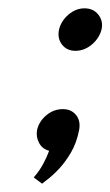

<svg xmlns="http://www.w3.org/2000/svg" viewBox="-20 -456 265 461"><path d="M61 -30 81 -15Q83 -17 95 -26Q107 -35 122 -51Q137 -67 150.5 -90Q164 -113 170 -144Q174 -166 162.5 -180Q151 -194 131 -194Q109 -194 91.5 -179.5Q74 -165 69 -144Q66 -127 74 -112.5Q82 -98 98 -94Q93 -80 84 -63Q75 -46 61 -30ZM224 -386Q228 -406 216 -421Q204 -436 183 -436Q162 -436 144.5 -421Q127 -406 122 -386Q117 -365 128.5 -349.5Q140 -334 161 -334Q183 -334 201 -349.5Q219 -365 224 -386Z"/></svg>

Font: Advent Pro SemiBold
Style: Italic
Weight: 600
Italic angle: -12°
Version: Version 3.000